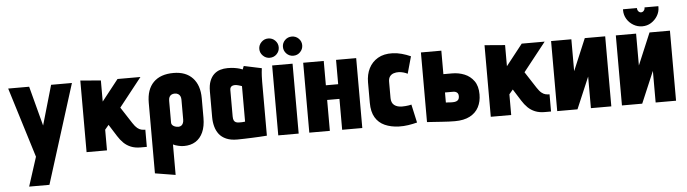

<svg xmlns="http://www.w3.org/2000/svg" viewBox="-52 -923 4895 1368"><g transform="rotate(-5 2395.0 -238.5)"><path d="M108 209H253L476 -500H327L245 -216L170 -500H20L175 1Z M880 -178 804 -295 966 -500H802L683 -349V-500L537 -512V0H683V-148L710 -180L763 -96Q781 -67 803 -45.5Q825 -24 854.5 -12Q884 0 922 0H968V-123H965Q953 -123 939.5 -126Q926 -129 911.5 -140.5Q897 -152 880 -178Z M1388 -171V-312Q1388 -404 1339.5 -456Q1291 -508 1203 -508Q1109 -508 1059 -457.5Q1009 -407 1009 -312V193L1155 217V-1Q1162 3 1171.5 6Q1181 9 1191 11.5Q1201 14 1211.5 15.5Q1222 17 1232 17Q1281 17 1315.5 -4.5Q1350 -26 1369 -68Q1388 -110 1388 -171ZM1243 -313V-172Q1243 -157 1238.5 -146Q1234 -135 1225.5 -129Q1217 -123 1204 -123Q1197 -123 1188.5 -125Q1180 -127 1172.5 -131Q1165 -135 1160 -141.5Q1155 -148 1155 -157V-313Q1155 -329 1160 -339.5Q1165 -350 1175 -355.5Q1185 -361 1198 -361Q1213 -361 1223 -355Q1233 -349 1238 -338.5Q1243 -328 1243 -313Z M1833 -487 1706 -514Q1702 -506 1699.5 -498Q1697 -490 1697 -490Q1691 -493 1676 -497.5Q1661 -502 1639.5 -505.5Q1618 -509 1590 -509Q1562 -509 1537 -501.5Q1512 -494 1492.5 -476Q1473 -458 1461.5 -428.5Q1450 -399 1450 -355V-170Q1450 -135 1458.5 -103.5Q1467 -72 1485.5 -48Q1504 -24 1536 -10Q1568 4 1614 4Q1637 4 1665 3Q1693 2 1722 1Q1751 0 1774.5 -1.5Q1798 -3 1812.5 -4Q1827 -5 1827 -5V-390Q1827 -407 1828 -431.5Q1829 -456 1833 -487ZM1596 -163V-351Q1596 -363 1600 -369.5Q1604 -376 1609.5 -379Q1615 -382 1621.5 -383Q1628 -384 1632 -384Q1637 -384 1643 -383Q1649 -382 1656 -380Q1663 -378 1669.5 -376Q1676 -374 1681 -372V-118Q1675 -118 1669.5 -117Q1664 -116 1659 -116Q1654 -116 1648.5 -116Q1643 -116 1638 -116Q1625 -116 1615.5 -120Q1606 -124 1601 -134Q1596 -144 1596 -163Z M1896 -694Q1868 -694 1847.5 -673.5Q1827 -653 1827 -625Q1827 -597 1847.5 -576.5Q1868 -556 1896 -556Q1926 -556 1946 -576.5Q1966 -597 1966 -625Q1966 -653 1946 -673.5Q1926 -694 1896 -694ZM2065 -693Q2036 -693 2016 -673Q1996 -653 1996 -625Q1996 -597 2016 -576.5Q2036 -556 2065 -556Q2094 -556 2114 -576.5Q2134 -597 2134 -625Q2134 -653 2114 -673Q2094 -693 2065 -693ZM1908 0H2054V-500H1908Z M2365 -326H2277V-500H2130V0H2277V-221H2365V0H2509V-500H2365Z M2865 -357 2899 -479Q2868 -493 2835 -502Q2802 -511 2769 -512Q2707 -514 2664.5 -489Q2622 -464 2600 -420.5Q2578 -377 2578 -320V-174Q2578 -110 2602 -69.5Q2626 -29 2669.5 -9.5Q2713 10 2770 12Q2804 13 2837 8Q2870 3 2901 -5L2872 -136Q2872 -136 2866.5 -134.5Q2861 -133 2851 -131.5Q2841 -130 2829 -129Q2817 -128 2805 -128Q2788 -128 2774 -132Q2760 -136 2749.5 -144Q2739 -152 2733.5 -165Q2728 -178 2728 -195V-312Q2728 -335 2738 -349Q2748 -363 2765.5 -369Q2783 -375 2804 -374Q2820 -373 2836 -368.5Q2852 -364 2865 -357Z M3181 -332H3118V-500H2972V-2Q2972 -2 2986.5 -1Q3001 0 3024.5 1.5Q3048 3 3075 5Q3102 7 3127 8Q3152 9 3171 9Q3236 9 3278.5 -13.5Q3321 -36 3341.5 -75.5Q3362 -115 3362 -166Q3362 -226 3335.5 -262.5Q3309 -299 3268 -315.5Q3227 -332 3181 -332ZM3168 -127Q3164 -127 3158 -127Q3152 -127 3145.5 -127.5Q3139 -128 3132 -128.5Q3125 -129 3118 -129V-201H3175Q3184 -201 3191 -199Q3198 -197 3203.5 -192.5Q3209 -188 3211.5 -181.5Q3214 -175 3214 -165Q3214 -151 3208 -142.5Q3202 -134 3191.5 -130.5Q3181 -127 3168 -127Z M3771 -178 3695 -295 3857 -500H3693L3574 -349V-500L3428 -512V0H3574V-148L3601 -180L3654 -96Q3672 -67 3694 -45.5Q3716 -24 3745.5 -12Q3775 0 3813 0H3859V-123H3856Q3844 -123 3830.5 -126Q3817 -129 3802.5 -140.5Q3788 -152 3771 -178Z M4048 -500H3903V1H4048L4144 -225V1H4290V-500H4144L4048 -272Z M4686 -681H4587V-676Q4587 -666 4579 -657Q4571 -648 4560 -648Q4549 -648 4541 -657Q4533 -666 4533 -676V-681H4433V-673Q4433 -640 4450 -611.5Q4467 -583 4496.5 -565.5Q4526 -548 4560 -548Q4595 -548 4623 -565.5Q4651 -583 4668.5 -611.5Q4686 -640 4686 -673ZM4511 -500H4366V1H4511L4607 -225V1H4753V-500H4607L4511 -272Z"/></g></svg>

Font: Advent Pro ExtraBold
Style: Regular
Weight: 800
Designer: VivaRado, Andreas Kalpakidis
Foundry: VivaRado, Andreas Kalpakidis
Version: Version 3.000